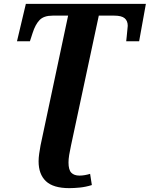

<svg xmlns="http://www.w3.org/2000/svg" viewBox="-20 -734 776 995"><path d="M339 241Q256 241 218 205Q180 169 180 102Q180 84 183 63Q186 42 190 20L333 -653H253Q207 -653 185 -630Q163 -607 149 -563L135 -520H68L114 -714H736L701 -520H634Q635 -525 636.5 -543Q638 -561 640 -579Q642 -597 642 -600Q642 -626 626 -639.5Q610 -653 572 -653H492L348 20Q342 47 338.5 69Q335 91 335 108Q335 146 349.5 161Q364 176 392 176Q405 176 419.5 173.5Q434 171 447 167L456 225Q424 235 393.5 238Q363 241 339 241Z"/></svg>

Font: Noto Serif
Style: Bold Italic
Weight: 700
Italic angle: -12°
Designer: Monotype Design Team
Foundry: Monotype Imaging Inc.
Version: Version 2.013